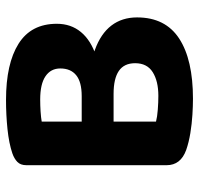

<svg xmlns="http://www.w3.org/2000/svg" viewBox="-32 -630 677 654"><g transform="rotate(-90 307.0 -303.5)"><path d="M388.8 -364.2V-255.6H166.3V-364.2ZM314.1 -255.6 325.6 -339.1Q408.8 -339.1 463.7 -319.2Q518.6 -299.4 546.4 -263.2Q574.2 -226.9 574.2 -175.6Q574.2 -79.3 502.2 -32.2Q430.3 14.8 297.1 14.8Q273.2 14.8 242.4 12.9Q211.6 11 180.2 5.9Q148.9 0.8 122.6 -8.3Q70.8 -27.1 70.8 -74.8V-552.6Q70.8 -572.4 81.9 -583.3Q93.1 -594.2 111.4 -600.5Q145.4 -612 193.7 -617Q242.1 -622 293 -622Q416.6 -622 484.5 -579.3Q552.5 -536.5 552.5 -448.9Q552.5 -400.8 524.4 -366.9Q496.3 -332.9 442.8 -315.2Q389.3 -297.5 312.6 -297.5L305.8 -364.2Q354.4 -364.2 377.3 -383Q400.3 -401.7 400.3 -437Q400.3 -469.6 373.7 -487.6Q347.2 -505.6 294.5 -505.6Q274.9 -505.6 253.9 -504.3Q232.8 -502.9 219.2 -500.4V-111.1Q235.6 -106.8 260.2 -105Q284.9 -103.1 307 -103.1Q357.3 -103.1 387.8 -122.4Q418.2 -141.6 418.2 -182.2Q418.2 -219.7 391.9 -237.7Q365.6 -255.6 314.1 -255.6Z"/></g></svg>

Font: Baloo Paaji 2
Style: Regular
Weight: 400
Designer: Shuchita Grover, Noopur Datye and Ek Type
Foundry: Ek Type
Version: Version 1.700